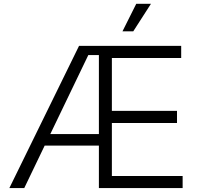

<svg xmlns="http://www.w3.org/2000/svg" viewBox="-20 -962 1022 982"><path d="M27.8 0H104L208.5 -217.3H485.8V0H914.1V-62H552.2V-333H885.3V-395H552.2V-665.5H906.7V-727.5H384.3ZM606.4 -801.8H661.6L752 -942.4H676.8ZM237.3 -276.4 431.6 -680.2H485.8V-276.4Z"/></svg>

Font: Raveo Light
Style: Regular
Weight: 300
Designer: Jakub Foglar, Rasmus Andersson (Inter)
Foundry: Jakubfoglar.com
Version: Version 1.100;Glyphs 3.2.3 (3260)